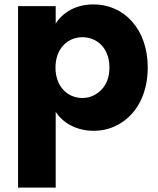

<svg xmlns="http://www.w3.org/2000/svg" viewBox="-20 -586 719 872"><path d="M233 266V-78C266 -27 328 8 405 8C451 8 493 -4 530 -28C605 -75 651 -165 651 -280C651 -454 543 -566 405 -566C326 -566 266 -531 233 -479V-558H62V266ZM232 -279C232 -364 286 -417 354 -417C423 -417 477 -365 477 -280C477 -237 465 -204 441 -179C417 -154 388 -141 354 -141C286 -141 232 -194 232 -279Z"/></svg>

Font: Poppins
Style: Bold
Weight: 700
Designer: Ninad Kale (Devanagari), Jonny Pinhorn (Latin)
Foundry: Indian Type Foundry
Version: 4.004